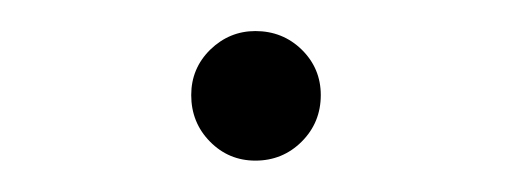

<svg xmlns="http://www.w3.org/2000/svg" viewBox="-20 -98 328 123"><path d="M102.5 -37.1Q102.5 -54.2 114.7 -66.2Q127 -78.1 143.6 -78.1Q161.1 -78.1 173.3 -66.2Q185.5 -54.2 185.5 -37.1Q185.5 -19.5 173.3 -7.3Q161.1 4.9 143.6 4.9Q126.5 4.9 114.5 -7.3Q102.5 -19.5 102.5 -37.1Z"/></svg>

Font: Pretendard GOV ExtraLight
Style: Regular
Weight: 200
Designer: Base glyphs from Inter by Rasmus Andersson; Hangeul glyphs from Noto Sans CJK(Source Han Sans) by Jang Soo-young and Kan
Foundry: Kil Hyung-jin
Version: Version 1.309